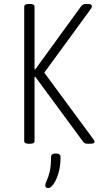

<svg xmlns="http://www.w3.org/2000/svg" viewBox="-20 -722 530 967"><path d="M124 2Q102 2 102 -12V-688Q102 -702 124 -702H132Q154 -702 154 -688V-373H158L386 -687Q392 -695 397.5 -698.5Q403 -702 415 -702H422Q443 -702 443 -691Q443 -684 433 -671L203 -356L445 -28Q450 -22 453 -17Q456 -12 456 -7Q456 2 433 2H424Q414 2 408.5 0Q403 -2 398 -9L158 -335H154V-12Q154 2 132 2ZM224 225Q208 225 208 212Q208 203 215.5 187.5Q223 172 230 144Q237 116 237 69Q237 51 261 51Q285 51 285 69Q285 115 274.5 150Q264 185 249.5 205Q235 225 224 225Z"/></svg>

Font: Asap Condensed ExtraLight
Style: Regular
Weight: 200
Width: 3
Designer: Pablo Cosgaya
Foundry: Omnibus-Type
Version: Version 3.001; ttfautohint (v1.8.4.7-5d5b)